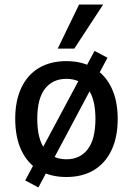

<svg xmlns="http://www.w3.org/2000/svg" viewBox="-20 -770 584 845"><path d="M272 9Q202 9 151.5 -21Q101 -51 74 -108.5Q47 -166 47 -247Q47 -327 74 -384Q101 -441 151.5 -471Q202 -501 272 -501Q342 -501 392.5 -471Q443 -441 470.5 -384Q498 -327 498 -247Q498 -166 470.5 -108.5Q443 -51 392.5 -21Q342 9 272 9ZM272 -69Q332 -69 366 -113Q400 -157 400 -247Q400 -336 366.5 -379.5Q333 -423 272 -423Q212 -423 178 -379.5Q144 -336 144 -247Q144 -157 178 -113Q212 -69 272 -69ZM149 55 91 24 396 -546 453 -516ZM234 -556 328 -750H434L307 -556Z"/></svg>

Font: Nunito Sans 10pt SemiCondensed SemiBold
Style: Regular
Weight: 600
Width: 4
Designer: Vernon Adams
Foundry: Vernon Adams
Version: Version 3.101;gftools[0.9.27]